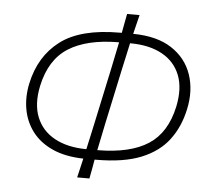

<svg xmlns="http://www.w3.org/2000/svg" viewBox="-53 -792 938 873"><g transform="rotate(5 416.0 -356.0)"><path d="M330.5 23.5Q336 0.5 341 -21Q346 -42.5 351 -64Q267.5 -66 209.2 -92.5Q151 -119 117.2 -163.8Q83.5 -208.5 73.5 -265Q63.5 -321.5 76.5 -383Q103.5 -509.5 195.8 -579.2Q288 -649 466.5 -649H475.5Q479.5 -670.5 483.5 -692Q487.5 -713.5 492 -736.5H549Q542.5 -710.5 537.8 -691Q533 -671.5 527.5 -649Q636.5 -648 703.5 -604.2Q770.5 -560.5 795.2 -488Q820 -415.5 801.5 -329.5Q784.5 -248.5 739.8 -188.8Q695 -129 614.8 -96.5Q534.5 -64 409.5 -64H402.5Q398.5 -40.5 394.8 -20Q391 0.5 386.5 23.5ZM436 -229Q429.5 -197 423.2 -166.8Q417 -136.5 411 -108H414Q561 -109 643.2 -162.2Q725.5 -215.5 751.5 -336.5Q769 -420.5 745.8 -480.2Q722.5 -540 664.5 -572.2Q606.5 -604.5 521 -605H517Q511 -576.5 504.2 -546.2Q497.5 -516 490.5 -484ZM126.5 -376Q109 -293 133 -233Q157 -173 215.8 -140.8Q274.5 -108.5 361 -108Q367.5 -136.5 374 -166.8Q380.5 -197 387.5 -229L442 -484Q448.5 -516 454.8 -546.2Q461 -576.5 467 -605H462.5Q320 -604 236.2 -551Q152.5 -498 126.5 -376Z"/></g></svg>

Font: Commissioner Loud ExtraLight
Style: Italic
Weight: 200
Italic angle: -12°
Designer: Kostas Bartsokas
Foundry: Kostas Bartsokas
Version: Version 1.000; ttfautohint (v1.8.3)